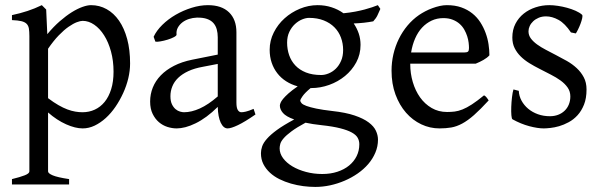

<svg xmlns="http://www.w3.org/2000/svg" viewBox="-20 -489 2365 753"><path d="M425.3 -208Q425.3 -250.5 415.3 -287.1Q405.3 -323.7 388.4 -350.3Q371.6 -377 349.6 -392.1Q327.6 -407.2 304.2 -407.2Q295.4 -407.2 281.2 -401.9Q267.1 -396.5 249 -384Q231 -371.6 210.4 -350.3Q189.9 -329.1 168.5 -297.9V-104Q190.4 -87.4 209.2 -76.7Q228 -65.9 244.4 -59.8Q260.7 -53.7 275.4 -51.3Q290 -48.8 303.2 -48.8Q329.6 -48.8 351.8 -59.1Q374 -69.3 390.4 -89.4Q406.7 -109.4 416 -139.2Q425.3 -168.9 425.3 -208ZM490.2 -240.2Q490.2 -211.9 483.2 -182.1Q476.1 -152.3 463.1 -124Q450.2 -95.7 432.9 -70.3Q415.5 -44.9 394.8 -26.1Q374 -7.3 351.1 3.7Q328.1 14.6 304.2 14.6Q275.4 14.6 239.3 -1.5Q203.1 -17.6 168.5 -47.9V183.1Q168.5 190.9 186.8 198.7Q205.1 206.5 251 213.4V234.4H26.9V213.4Q59.1 205.6 77.1 198.5Q95.2 191.4 95.2 183.1V-347.2Q95.2 -365.2 93.3 -377Q91.3 -388.7 84.2 -395.8Q77.1 -402.8 63.7 -406Q50.3 -409.2 26.9 -410.2V-429.7Q43.5 -433.1 58.6 -437.3Q73.7 -441.4 87.9 -446Q102.1 -450.7 116 -456.3Q129.9 -461.9 144 -468.8L161.1 -451.7L165.5 -355Q189.9 -384.3 214.6 -405.8Q239.3 -427.2 261.7 -441.2Q284.2 -455.1 303.5 -461.9Q322.8 -468.8 336.9 -468.8Q370.1 -468.8 398.2 -453.1Q426.3 -437.5 446.8 -408Q467.3 -378.4 478.8 -335.9Q490.2 -293.5 490.2 -240.2Z M701.7 -48.8Q731 -48.8 763.9 -63.7Q796.9 -78.6 834 -110.8V-238.3L775.9 -227.1Q742.7 -221.2 718.5 -210Q694.3 -198.7 678.7 -183.6Q663.1 -168.5 655.8 -150.1Q648.4 -131.8 648.4 -111.8Q648.4 -92.3 654.3 -80.1Q660.2 -67.9 668.7 -60.8Q677.2 -53.7 686.3 -51.3Q695.3 -48.8 701.7 -48.8ZM981.9 -40Q940.4 -11.2 913.3 1.7Q886.2 14.6 872.6 14.6Q856.4 14.6 845.7 -7.8Q835 -30.3 834 -69.8Q812 -47.9 790 -31.7Q768.1 -15.6 747.1 -5.4Q726.1 4.9 707.3 9.8Q688.5 14.6 672.9 14.6Q655.3 14.6 636.7 8.8Q618.2 2.9 603.3 -9.8Q588.4 -22.5 578.6 -42.5Q568.8 -62.5 568.8 -90.8Q568.8 -119.6 579.3 -145.8Q589.8 -171.9 610.6 -193.4Q631.3 -214.8 662.1 -230.7Q692.9 -246.6 733.9 -254.9L834 -274.9V-342.8Q834 -359.4 830.1 -373.8Q826.2 -388.2 816.9 -398.7Q807.6 -409.2 791.7 -414.8Q775.9 -420.4 752 -419.9Q736.3 -419.4 721.2 -414.6Q706.1 -409.7 694.8 -400.9Q683.6 -392.1 677.2 -380.1Q670.9 -368.2 672.4 -353.5Q672.9 -349.1 662.4 -343.5Q651.9 -337.9 637.5 -333.5Q623 -329.1 609.1 -326.7Q595.2 -324.2 589.4 -325.7L582.5 -344.7Q593.8 -369.1 616.7 -391.6Q639.6 -414.1 669.2 -431.2Q698.7 -448.2 731.7 -458.5Q764.6 -468.8 795.4 -468.8Q849.1 -468.8 878.2 -440.7Q907.2 -412.6 907.2 -362.3V-86.9Q907.2 -66.4 912.6 -57.6Q918 -48.8 926.8 -48.8Q933.6 -48.8 944.3 -51.3Q955.1 -53.7 974.6 -62L981.9 -40Z M1325.7 -293Q1325.7 -318.8 1317.1 -341.8Q1308.6 -364.7 1291.7 -381.8Q1274.9 -398.9 1249.8 -408.9Q1224.6 -418.9 1191.9 -418.9Q1179.7 -418.9 1164.8 -412.8Q1149.9 -406.7 1136.7 -394.5Q1123.5 -382.3 1114.7 -364Q1106 -345.7 1106 -321.8Q1106 -295.9 1114 -272.7Q1122.1 -249.5 1138.4 -232.2Q1154.8 -214.8 1179.9 -204.8Q1205.1 -194.8 1239.7 -194.8Q1253.9 -194.8 1269.3 -201.2Q1284.7 -207.5 1297.1 -219.7Q1309.6 -231.9 1317.6 -250.2Q1325.7 -268.6 1325.7 -293ZM1241.7 2Q1223.1 0 1207.5 -2.4Q1191.9 -4.9 1178.2 -7.8Q1143.1 11.2 1122.8 26.4Q1102.5 41.5 1092.3 53.5Q1082 65.4 1079.3 75.2Q1076.7 85 1076.7 92.8Q1076.7 113.3 1090.3 131.6Q1104 149.9 1127 163.6Q1149.9 177.2 1180.2 185.3Q1210.4 193.4 1243.7 193.4Q1276.4 193.4 1303.2 184.6Q1330.1 175.8 1349.1 160.2Q1368.2 144.5 1378.7 123.3Q1389.2 102.1 1389.2 76.7Q1389.2 63 1382.8 51.5Q1376.5 40 1359.9 30.8Q1343.3 21.5 1314.7 14.2Q1286.1 6.8 1241.7 2ZM1394 -313Q1394 -275.4 1377.2 -244.4Q1360.4 -213.4 1333 -190.9Q1305.7 -168.5 1271 -156Q1236.3 -143.6 1200.7 -143.6H1198.2Q1175.3 -124.5 1166.5 -111.6Q1157.7 -98.6 1157.7 -95.7Q1157.7 -89.8 1162.8 -84.2Q1168 -78.6 1181.9 -73.5Q1195.8 -68.4 1220.2 -63.2Q1244.6 -58.1 1282.7 -53.7Q1335.9 -47.9 1370.6 -36.1Q1405.3 -24.4 1425.8 -9Q1446.3 6.3 1454.3 23.9Q1462.4 41.5 1462.4 58.6Q1462.4 85.4 1452.1 109.6Q1441.9 133.8 1424.3 154.3Q1406.7 174.8 1382.8 191.4Q1358.9 208 1331.5 219.7Q1304.2 231.4 1274.9 237.8Q1245.6 244.1 1216.8 244.1Q1193.8 244.1 1169.4 241Q1145 237.8 1121.1 231Q1097.2 224.1 1075.9 213.6Q1054.7 203.1 1038.6 188.2Q1022.5 173.3 1012.9 154.5Q1003.4 135.7 1003.4 111.8Q1003.4 99.1 1008.1 85.2Q1012.7 71.3 1026.9 55.2Q1041 39.1 1066.4 20.5Q1091.8 2 1133.8 -20.5Q1102.1 -31.7 1089.8 -45.9Q1077.6 -60.1 1077.6 -74.7Q1077.6 -78.6 1080.1 -85.2Q1082.5 -91.8 1090.1 -101.1Q1097.7 -110.4 1111.3 -122.6Q1125 -134.8 1147.5 -150.4Q1122.6 -157.2 1102.3 -170.2Q1082 -183.1 1067.6 -201.7Q1053.2 -220.2 1045.4 -243.4Q1037.6 -266.6 1037.6 -293.9Q1037.6 -329.6 1053.7 -361.6Q1069.8 -393.6 1096.2 -417.2Q1122.6 -440.9 1156.2 -454.8Q1189.9 -468.8 1225.6 -468.8Q1254.9 -468.8 1280.5 -460.4Q1306.2 -452.1 1327.1 -437Q1352.5 -439.5 1373 -443.4Q1393.6 -447.3 1409.9 -451.7Q1426.3 -456.1 1439 -460.4Q1451.7 -464.8 1461.9 -468.8L1471.7 -454.1Q1465.8 -440.4 1460.4 -429Q1455.1 -417.5 1443.8 -405.3Q1425.3 -401.9 1407.5 -399.9Q1389.6 -397.9 1367.2 -397Q1379.9 -378.4 1387 -357.4Q1394 -336.4 1394 -313Z M1718.8 -418Q1693.8 -418 1672.9 -408.2Q1651.9 -398.4 1635.5 -380.9Q1619.1 -363.3 1608.2 -338.4Q1597.2 -313.5 1592.3 -283.2H1800.8Q1812 -283.2 1815.7 -286.9Q1819.3 -290.5 1819.3 -300.8Q1819.3 -309.6 1817.9 -321.8Q1816.4 -334 1812.3 -346.9Q1808.1 -359.9 1801 -372.6Q1793.9 -385.3 1782.7 -395.3Q1771.5 -405.3 1755.6 -411.6Q1739.7 -418 1718.8 -418ZM1899.4 -272Q1890.6 -262.2 1876 -253.9Q1861.3 -245.6 1845.7 -239.3H1588.9V-237.8Q1588.9 -201.2 1598.9 -167.2Q1608.9 -133.3 1627.4 -107.2Q1646 -81.1 1672.9 -65.4Q1699.7 -49.8 1733.4 -49.8Q1748.5 -49.8 1762.9 -51.5Q1777.3 -53.2 1793.9 -59.8Q1810.5 -66.4 1830.8 -79.6Q1851.1 -92.8 1878.4 -115.2Q1884.8 -111.8 1889.4 -105.5Q1894 -99.1 1896.5 -95.2Q1863.8 -59.6 1839.1 -37.8Q1814.5 -16.1 1792.7 -4.4Q1771 7.3 1749.8 11Q1728.5 14.6 1703.6 14.6Q1666 14.6 1632.1 -1.5Q1598.1 -17.6 1572.3 -47.1Q1546.4 -76.7 1531 -118.4Q1515.6 -160.2 1515.6 -211.9Q1515.6 -244.6 1522.9 -276.4Q1530.3 -308.1 1544.2 -336.4Q1558.1 -364.7 1578.1 -388.7Q1598.1 -412.6 1623.5 -430.2Q1634.3 -437.5 1647.7 -444.6Q1661.1 -451.7 1675.8 -457Q1690.4 -462.4 1704.8 -465.6Q1719.2 -468.8 1732.4 -468.8Q1764.6 -468.8 1789.3 -460Q1814 -451.2 1832.5 -436.3Q1851.1 -421.4 1863.8 -401.6Q1876.5 -381.8 1884.5 -359.9Q1892.6 -337.9 1896 -315.2Q1899.4 -292.5 1899.4 -272Z M2280.3 -138.2Q2280.3 -103.5 2270.5 -78.9Q2260.7 -54.2 2245.1 -37.1Q2229.5 -20 2210.4 -9.8Q2191.4 0.5 2172.9 5.9Q2154.3 11.2 2137.9 12.9Q2121.6 14.6 2112.3 14.6Q2088.9 14.6 2055.9 5.9Q2022.9 -2.9 1990.2 -21Q1986.8 -22.5 1985.6 -36.9Q1984.4 -51.3 1985.1 -70.1Q1985.8 -88.9 1988 -107.9Q1990.2 -127 1993.7 -138.2L2014.6 -132.8Q2015.6 -112.3 2025.4 -94.2Q2035.2 -76.2 2051.5 -62.5Q2067.9 -48.8 2089.6 -41Q2111.3 -33.2 2136.7 -33.2Q2154.3 -33.2 2168.9 -38.8Q2183.6 -44.4 2194.3 -54.7Q2205.1 -64.9 2210.9 -79.3Q2216.8 -93.8 2216.8 -110.8Q2216.8 -130.4 2206.3 -145.5Q2195.8 -160.6 2178.7 -173.1Q2161.6 -185.5 2139.9 -196.5Q2118.2 -207.5 2095.7 -219.2Q2075.2 -229.5 2056.2 -241.2Q2037.1 -252.9 2022.2 -267.6Q2007.3 -282.2 1998.3 -300.3Q1989.3 -318.4 1989.3 -341.8Q1989.3 -372.1 2001.5 -395.8Q2013.7 -419.4 2033.9 -435.5Q2054.2 -451.7 2080.3 -460.2Q2106.4 -468.8 2134.3 -468.8Q2149.4 -468.8 2167.7 -466.1Q2186 -463.4 2203.9 -458.5Q2221.7 -453.6 2237.3 -446.8Q2252.9 -439.9 2262.7 -431.2Q2265.6 -428.2 2263.4 -418Q2261.2 -407.7 2256.6 -395.5Q2252 -383.3 2246.6 -372.6Q2241.2 -361.8 2238.3 -357.9L2219.2 -361.8Q2195.8 -397 2170.7 -410.9Q2145.5 -424.8 2121.6 -424.8Q2105.5 -424.8 2092.8 -419.4Q2080.1 -414.1 2071 -405.5Q2062 -397 2057.4 -386.7Q2052.7 -376.5 2052.7 -366.2Q2052.7 -350.6 2062 -338.1Q2071.3 -325.7 2086.4 -314.7Q2101.6 -303.7 2120.8 -293.7Q2140.1 -283.7 2160.6 -272.9Q2181.6 -262.2 2203.1 -250Q2224.6 -237.8 2241.7 -221.9Q2258.8 -206.1 2269.5 -185.8Q2280.3 -165.5 2280.3 -138.2Z"/></svg>

Font: Gentium
Style: Regular
Weight: 400
Designer: J. Victor Gaultney
Version: Version 1.03; 2011; OFL 1.1 release